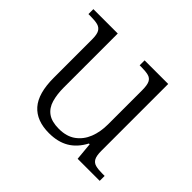

<svg xmlns="http://www.w3.org/2000/svg" viewBox="-131 -703 880 880"><g transform="rotate(45 309.0 -263.0)"><path d="M277 10Q196 10 154.5 -37Q113 -84 113 -185V-433Q113 -466 104.5 -480.5Q96 -495 79 -499.5Q62 -504 33 -504H19V-536H177V-186Q177 -142 187 -107.5Q197 -73 223 -54.5Q249 -36 295 -36Q345 -36 377 -59.5Q409 -83 424.5 -122Q440 -161 440 -210V-431Q440 -464 432.5 -479.5Q425 -495 407.5 -499.5Q390 -504 361 -504H351V-536H504V-102Q504 -71 512 -56Q520 -41 537 -36.5Q554 -32 579 -32H596V0H453L445 -86H440Q414 -37 374 -13.5Q334 10 277 10Z"/></g></svg>

Font: Noto Serif Hebrew Light
Style: Regular
Weight: 300
Version: Version 2.003